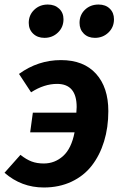

<svg xmlns="http://www.w3.org/2000/svg" viewBox="-35 -811 533 847"><path d="M161.1 -644Q130.4 -644 111.1 -662.6Q91.8 -681.2 91.8 -710Q91.8 -744.6 116 -767.8Q140.1 -791 175.8 -791Q206.5 -791 225.8 -772.9Q245.1 -754.9 245.1 -726.1Q245.1 -690.9 220.7 -667.5Q196.3 -644 161.1 -644ZM399.9 -791Q430.7 -791 449.2 -772.9Q467.8 -754.9 467.8 -726.1Q467.8 -690.9 443.4 -667.5Q418.9 -644 383.8 -644Q353.5 -644 334.7 -662.6Q315.9 -681.2 315.9 -710Q315.9 -745.1 339.8 -768.1Q363.8 -791 399.9 -791ZM233.9 -545.9Q334 -545.9 388.4 -485.8Q442.9 -425.8 442.9 -320.8Q442.9 -248.5 424.1 -187.3Q405.3 -126 370.1 -80.6Q335 -35.2 280.5 -9.5Q226.1 16.1 158.2 16.1Q59.6 16.1 -15.1 -48.8L55.2 -127.9Q81.1 -107.4 104.5 -98.6Q127.9 -89.8 158.2 -89.8Q207 -89.8 243.7 -123Q280.3 -156.2 293.9 -227.1H98.1L109.9 -314H301.8Q303.2 -331.1 303.2 -338.9Q303.2 -440.9 216.8 -440.9Q159.7 -440.9 102.1 -403.8L48.8 -484.9Q132.8 -545.9 233.9 -545.9Z"/></svg>

Font: FiraGO SemiBold
Style: Italic
Weight: 600
Italic angle: -8°
Designer: bBox Type GmbH
Foundry: bBox Type GmbH
Version: Version 1.001;PS 001.001;hotconv 1.0.88;makeotf.lib2.5.64775